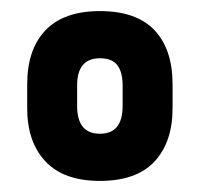

<svg xmlns="http://www.w3.org/2000/svg" viewBox="-20 -711 360 346"><path d="M160 -385Q95 -385 62 -420Q29 -455 29 -516V-559Q29 -622 62 -656.5Q95 -691 160 -691Q226 -691 258.5 -656.5Q291 -622 291 -559V-516Q291 -455 258.5 -420Q226 -385 160 -385ZM160 -470Q201 -470 201 -520V-557Q201 -581 191.5 -593.5Q182 -606 160 -606Q119 -606 119 -557V-520Q119 -470 160 -470Z"/></svg>

Font: Sofia Sans Condensed ExtraBold
Style: Regular
Weight: 800
Designer: Botio Nikoltchev, Ani Petrova
Foundry: lettersoup
Version: Version 4.101